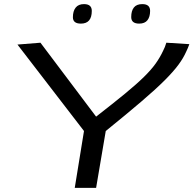

<svg xmlns="http://www.w3.org/2000/svg" viewBox="-20 -915 942 935"><path d="M344 0 389 -277 65 -698 177 -707 448 -347Q533 -413 589.5 -459.5Q646 -506 681.5 -541Q717 -576 738 -605.5Q759 -635 774 -667Q779 -677 783 -686.5Q787 -696 790 -707L902 -700Q895 -680 887 -664Q873 -632 848.5 -599Q824 -566 781.5 -523.5Q739 -481 669.5 -421.5Q600 -362 495 -277L448 0ZM658 -800Q619 -800 619 -832Q619 -862 632 -878.5Q645 -895 673 -895Q711 -895 711 -862Q711 -833 698 -816.5Q685 -800 658 -800ZM374 -800Q335 -800 335 -831Q335 -861 348.5 -878Q362 -895 389 -895Q427 -895 427 -862Q427 -800 374 -800Z"/></svg>

Font: Georama ExtraExtended
Style: Italic
Weight: 400
Width: 8
Italic angle: -9°
Designer: Jean-Baptiste Levee
Foundry: Production Type
Version: Version 1.000